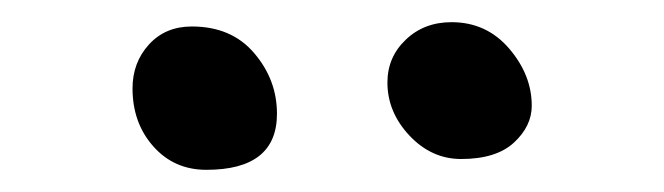

<svg xmlns="http://www.w3.org/2000/svg" viewBox="-20 -732 602 174"><path d="M397.9 -587.9Q371.1 -587.9 351.1 -609.1Q331.1 -630.4 331.1 -657.2Q331.1 -680.2 347.7 -696Q364.3 -711.9 389.2 -711.9Q420.9 -711.9 441.4 -688Q461.9 -664.1 461.9 -636.2Q461.9 -617.7 445.8 -602.8Q429.7 -587.9 397.9 -587.9ZM167 -578.1Q137.7 -578.1 118.9 -599.4Q100.1 -620.6 100.1 -651.9Q100.1 -675.3 115 -691.7Q129.9 -708 153.8 -708Q189.9 -708 210.4 -683.8Q231 -659.7 231 -628.9Q231 -578.1 167 -578.1Z"/></svg>

Font: Shantell Sans Normal
Style: Regular
Weight: 300
Designer: Stephen Nixon, Anya Danilova, Shantell Martin
Foundry: Arrow Type
Version: Version 1.006;[559af2be0]